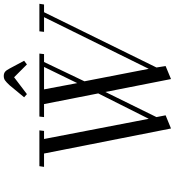

<svg xmlns="http://www.w3.org/2000/svg" viewBox="27 -964 950 1045"><g transform="rotate(-90 502.5 -441.0)"><path d="M117.2 -676.8 121.1 -702.1H315.9L313 -676.8H269L378.9 -106.9L517.1 -381.8L459 -676.8H388.2L391.1 -702.1H733.9L731 -676.8H688L583 -457L650.9 -106.9L932.1 -676.8H852.1L855 -702.1H1004.9L1001 -676.8H959L658.2 -64.9L666 -15.1L595.2 14.2L524.9 -342.8L388.2 -64.9L397.9 -15.1L326.2 14.2L189.9 -676.8ZM496.1 -785.2 561 -863.8Q578.6 -882.8 588.4 -889.4Q598.1 -896 611.8 -896Q626 -896 634.8 -888.9Q643.6 -881.8 652.8 -863.8L694.8 -785.2L674.8 -770L605 -839.8L513.2 -770ZM539.1 -676.8 573.2 -496.1 661.1 -676.8Z"/></g></svg>

Font: Dehuti Alt
Style: Italic
Weight: 400
Version: Version 1.2